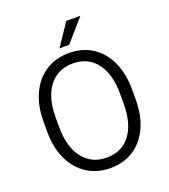

<svg xmlns="http://www.w3.org/2000/svg" viewBox="-162 -1021 1006 1146"><g transform="rotate(-20 341.5 -448.0)"><path d="M622.6 -385.7V-325.2Q622.6 -222.2 587.9 -147Q553.2 -71.8 490.2 -31Q427.2 9.8 341.8 9.8Q258.3 9.8 194.8 -31Q131.3 -71.8 95.7 -147Q60.1 -222.2 60.1 -325.2V-385.7Q60.1 -488.8 95.5 -564Q130.9 -639.2 194.1 -679.9Q257.3 -720.7 340.8 -720.7Q426.3 -720.7 489.5 -679.9Q552.7 -639.2 587.6 -564Q622.6 -488.8 622.6 -385.7ZM546.4 -325.2V-386.7Q546.4 -513.2 492.4 -583.7Q438.5 -654.3 340.8 -654.3Q246.6 -654.3 191.7 -583.7Q136.7 -513.2 136.7 -386.7V-325.2Q136.7 -198.2 192.1 -127.4Q247.6 -56.6 341.8 -56.6Q439.5 -56.6 492.9 -127.4Q546.4 -198.2 546.4 -325.2ZM299.3 -766.1 393.6 -906.2H482.9L361.3 -766.1Z"/></g></svg>

Font: Vazirmatn RD Light
Style: Regular
Weight: 300
Designer: Saber Rastikerdar
Foundry: Saber Rastikerdar
Version: Version 32.102